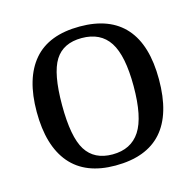

<svg xmlns="http://www.w3.org/2000/svg" viewBox="-78 -552 656 643"><g transform="rotate(-15 250.0 -230.5)"><path d="M461.9 -231.9Q461.9 9.8 247.1 9.8Q143.6 9.8 90.8 -52.2Q38.1 -114.3 38.1 -231.9Q38.1 -348.1 90.8 -409.7Q143.6 -471.2 251 -471.2Q355.5 -471.2 408.7 -410.9Q461.9 -350.6 461.9 -231.9ZM374 -231.9Q374 -337.4 343.3 -384.8Q312.5 -432.1 247.1 -432.1Q183.1 -432.1 154.5 -386.7Q126 -341.3 126 -231.9Q126 -121.1 155 -75Q184.1 -28.8 247.1 -28.8Q311.5 -28.8 342.8 -76.7Q374 -124.5 374 -231.9Z"/></g></svg>

Font: Liberation Serif
Style: Regular
Weight: 400
Designer: Steve Matteson
Foundry: Ascender Corporation
Version: Version 2.1.5